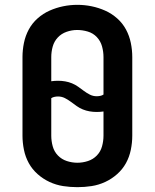

<svg xmlns="http://www.w3.org/2000/svg" viewBox="-20 -766 640 794"><path d="M300 8Q270 8 241 3.5Q212 -1 185 -13.5Q158 -26 135.5 -46Q113 -66 99 -91.5Q85 -117 79 -146.5Q73 -176 73 -205V-530Q73 -559 79 -588.5Q85 -618 99 -644Q113 -670 135.5 -690Q158 -710 185 -722Q212 -734 241 -740Q270 -746 300 -746Q330 -746 359 -740Q388 -734 415 -722Q442 -710 464.5 -690Q487 -670 501 -644Q515 -618 521 -588.5Q527 -559 527 -530V-205Q527 -176 521 -146.5Q515 -117 501 -91.5Q487 -66 464.5 -46Q442 -26 415 -13.5Q388 -1 359 3.5Q330 8 300 8ZM380 -368Q387 -368 394.5 -369.5Q402 -371 408 -375V-530Q408 -552 402 -574Q396 -596 380.5 -612.5Q365 -629 343 -635.5Q321 -642 299 -642Q277 -642 255.5 -634.5Q234 -627 219 -611Q204 -595 198 -573.5Q192 -552 192 -530V-430Q199 -431 206 -431.5Q213 -432 220 -432Q235 -432 249.5 -429.5Q264 -427 277.5 -421.5Q291 -416 303 -407.5Q315 -399 327 -390Q339 -381 352 -374.5Q365 -368 380 -368ZM300 -93Q322 -93 343.5 -100Q365 -107 380.5 -123Q396 -139 402 -161Q408 -183 408 -205V-305Q401 -304 394 -303.5Q387 -303 380 -303Q365 -303 350.5 -305.5Q336 -308 322.5 -313.5Q309 -319 297 -327.5Q285 -336 273 -345Q261 -354 248 -360.5Q235 -367 220 -367Q213 -367 205.5 -365.5Q198 -364 192 -360V-205Q192 -183 198 -161Q204 -139 219.5 -123Q235 -107 256.5 -100Q278 -93 300 -93Z"/></svg>

Font: Iosevka Custom Extended
Style: Bold
Weight: 700
Width: 7
Monospace: yes
Designer: Belleve Invis
Foundry: Belleve Invis
Version: Version 11.2.4; ttfautohint (v1.8.4)